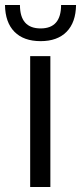

<svg xmlns="http://www.w3.org/2000/svg" viewBox="-45 -750 325 770"><path d="M76 0V-525H157V0ZM118 -585Q50 -585 13 -622.5Q-24 -660 -25 -730H35Q35 -636 118 -636Q200 -636 200 -730H260Q259 -660 222 -622.5Q185 -585 118 -585Z"/></svg>

Font: Mona Sans
Style: Regular
Weight: 400
Designer: Deni Anggara
Foundry: GitHub
Version: Version 2.000;Glyphs 3.2.3 (3260)